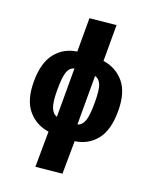

<svg xmlns="http://www.w3.org/2000/svg" viewBox="-176 -855 931 1173"><g transform="rotate(20 289.0 -268.5)"><path d="M375 -6 373 206 203 223 205 -6Q122 -18 69 -80.5Q16 -143 16 -264Q16 -385 67 -449.5Q118 -514 203 -526V-743L373 -760V-527Q457 -515 509.5 -452.5Q562 -390 562 -269Q562 -146 511 -82Q460 -18 375 -6ZM410 -269Q410 -351 397 -383.5Q384 -416 356 -423V-108Q385 -116 397.5 -151Q410 -186 410 -269ZM222 -109V-423Q193 -416 180.5 -382.5Q168 -349 168 -264Q168 -187 181.5 -152Q195 -117 222 -109Z"/></g></svg>

Font: Fira Sans Extra Condensed ExtraBold
Style: Regular
Weight: 800
Width: 1
Designer: Carrois Corporate & Edenspiekermann AG
Foundry: Carrois Corporate GbR & Edenspiekermann AG
Version: Version 4.203